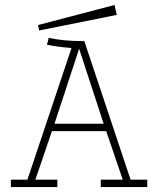

<svg xmlns="http://www.w3.org/2000/svg" viewBox="-20 -756 640 776"><path d="M138.2 -632.8 452.1 -695.8 442.9 -735.8 133.8 -654.8ZM23.9 -29.8H90.8L269 -562Q208 -566.9 169.9 -575.2L176.8 -603Q235.4 -589.8 318.8 -589.8H320.8L507.8 -29.8H575.2V0H387.2V-29.8H476.1L409.2 -226.1H189.9L123 -29.8H211.9V0H23.9ZM398.9 -255.9 299.8 -559.1 200.2 -255.9Z"/></svg>

Font: Compagnon Light
Style: Regular
Weight: 400
Designer: Juliette Duhe, Lea Pradine
Foundry: Velvetyne Type Foundry
Version: Version 1.000;PS 001.000;hotconv 1.0.88;makeotf.lib2.5.64775